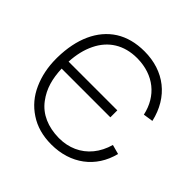

<svg xmlns="http://www.w3.org/2000/svg" viewBox="-189 -906 1092 1092"><g transform="rotate(45 357.0 -360.0)"><path d="M372.5 15C526.5 15 643 -71.5 679 -215.5L622 -231C610.5 -191.5 593.5 -157 570 -128.5C523 -71 455 -41.5 379 -41.5H374C288.5 -43 217 -72.5 171 -134C127.5 -192 112 -254 108.5 -332H500.5V-388H108.5C111.5 -446 123.5 -497 145 -541C187 -628.5 265 -678 369.5 -678H374C504.5 -676 597.5 -601.5 624.5 -477.5L684 -486.5C648 -644 531.5 -735 372.5 -735C304 -735 245.5 -719.5 197 -689C100.5 -627 49 -511.5 46.5 -360V-349.5C46.5 -282.5 59 -221.5 83.5 -166.5C108 -111 145 -67 194.5 -34.5C244 -1.5 303 15 372.5 15Z"/></g></svg>

Font: Vela Sans Light
Style: Regular
Weight: 300
Designer: Principal design: Mikhail Sharanda - project Manrope.
Design modification: Ravid Balaliev
Foundry: Mikhail Sharanda
Version: Version 1.001